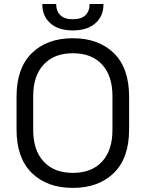

<svg xmlns="http://www.w3.org/2000/svg" viewBox="-20 -900 708 934"><path d="M334.2 14Q209 14 134.8 -58.5Q60.5 -131 60.5 -269.8V-430.2Q60.5 -569 134.8 -641.5Q209 -714 334.2 -714Q459.5 -714 533.8 -641.5Q608 -569 608 -430.2V-269.8Q608 -131 533.8 -58.5Q459.5 14 334.2 14ZM334.2 -59Q426.2 -59 476.6 -114Q527 -169 527 -267.2V-432.8Q527 -531 476.6 -586Q426.2 -641 334.2 -641Q243.2 -641 192.4 -586Q141.5 -531 141.5 -432.8V-267.2Q141.5 -169 192.4 -114Q243.2 -59 334.2 -59ZM334.2 -752Q264 -752 225 -786.8Q186 -821.5 186 -877.2V-880.5H253.5V-877.2Q253.5 -845.8 273.6 -826.1Q293.8 -806.5 334.2 -806.5Q375.5 -806.5 395.6 -826.1Q415.8 -845.8 415.8 -877.2V-880.5H483.2V-877.2Q483.2 -821.5 443.9 -786.8Q404.5 -752 334.2 -752Z"/></svg>

Font: Space Grotesk Variable Light
Style: Regular
Weight: 300
Designer: Florian Karsten
Foundry: Florian Karsten
Version: Version 2.000